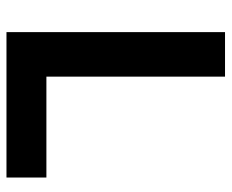

<svg xmlns="http://www.w3.org/2000/svg" viewBox="-81 -634 715 593"><g transform="rotate(90 276.5 -337.5)"><path d="M79.2 0V-675H216.7V-123.3H528.3V0Z"/></g></svg>

Font: Funnel Sans Light
Style: Bold
Weight: 700
Version: Version 1.000